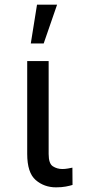

<svg xmlns="http://www.w3.org/2000/svg" viewBox="-20 -787 364 813"><path d="M95.2 -528.3H186V-134.8Q186 -94.2 203.9 -82.8Q221.7 -71.3 244.1 -71.3Q255.4 -71.3 267.8 -73.5Q280.3 -75.7 286.6 -77.1L287.1 -3.9Q276.4 -0.5 258.8 2.9Q241.2 6.3 217.3 6.3Q167 6.3 131.1 -24.7Q95.2 -55.7 95.2 -135.3ZM110.4 -603 136.7 -767.1H221.7L165 -603Z"/></svg>

Font: RobotoDEMO
Style: Regular
Weight: 400
Designer: Christian Robertson
Foundry: Google
Version: Version 2.136